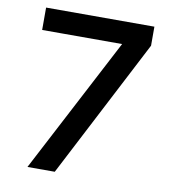

<svg xmlns="http://www.w3.org/2000/svg" viewBox="-80 -775 760 845"><g transform="rotate(10 300.0 -352.5)"><path d="M99 0 442 -656 448 -605H58V-705H542V-620L221 0Z"/></g></svg>

Font: Nunito Sans 6pt SemiBold
Style: Regular
Weight: 600
Version: Version 3.101;gftools[0.9.27]